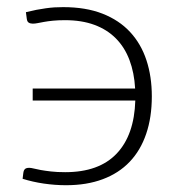

<svg xmlns="http://www.w3.org/2000/svg" viewBox="-20 -526 508 552"><path d="M54.5 -491Q71 -495 85 -497.8Q99 -500.5 111.8 -502.2Q124.5 -504 136.5 -504.8Q148.5 -505.5 161.5 -505.5Q226.5 -505.5 274.5 -486.8Q322.5 -468 354 -434Q385.5 -400 401 -353Q416.5 -306 416.5 -249Q416.5 -188.5 400.2 -141Q384 -93.5 352.8 -60.8Q321.5 -28 275.5 -10.8Q229.5 6.5 170 6.5Q138.5 6.5 106 1.8Q73.5 -3 45 -12L47 -28.5Q48 -36.5 51.8 -40Q55.5 -43.5 64 -43.5Q69 -43.5 77 -41.5Q85 -39.5 97.2 -37.2Q109.5 -35 126.8 -33Q144 -31 167.5 -31Q264.5 -31 315.2 -84.2Q366 -137.5 369 -237H74V-271.5H368.5Q366 -317 352.2 -353.5Q338.5 -390 313.2 -415.5Q288 -441 251.5 -454.5Q215 -468 167 -468Q147 -468 132.2 -466.5Q117.5 -465 106.5 -463Q95.5 -461 88 -459.5Q80.5 -458 74.5 -458Q67.5 -458 62.8 -460.8Q58 -463.5 57 -472Z"/></svg>

Font: Lato 2
Style: Regular
Weight: 300
Designer: Lukasz Dziedzic with Adam Twardoch and Botio Nikoltchev
Foundry: tyPoland Lukasz Dziedzic
Version: Version 2.015; 2015-08-06; http://www.latofonts.com/